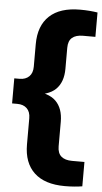

<svg xmlns="http://www.w3.org/2000/svg" viewBox="-59 -787 507 954"><g transform="rotate(5 194.0 -310.0)"><path d="M301.5 130Q201 130 148.8 81Q96.5 32 96.5 -60V-190.5Q96.5 -222.5 79 -239.5Q61.5 -256.5 31 -256.5H5V-381.5H31Q61.5 -381.5 79 -398.8Q96.5 -416 96.5 -447.5V-560Q96.5 -652 148.8 -701Q201 -750 301.5 -750Q327 -750 348.8 -748.2Q370.5 -746.5 388.5 -743.5V-622H326.5Q291.5 -622 272.8 -606.2Q254 -590.5 254 -555.5V-451Q254 -384.5 217.5 -348.5Q181 -312.5 96 -309.5V-328.5Q181 -325.5 217.5 -289.5Q254 -253.5 254 -186.5V-64.5Q254 -30 272.8 -14Q291.5 2 326.5 2H388.5V123.5Q370.5 126.5 348.8 128.2Q327 130 301.5 130Z"/></g></svg>

Font: Encode Sans SC Condensed Thin
Style: Bold
Weight: 700
Version: Version 3.002